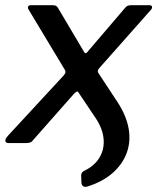

<svg xmlns="http://www.w3.org/2000/svg" viewBox="-34 -550 604 738"><path d="M302 167Q292 170 286 166Q280 162 279 153L278 124Q278 111 293 105Q332 85 350 53Q368 21 364 -18Q360 -57 333 -97L270 -191Q265 -200 261 -198Q257 -196 249 -188L91 -9Q87 -3 79 -1.5Q71 0 62 0H0Q-12 0 -13.5 -8Q-15 -16 0 -32L208 -257Q215 -264 217 -269.5Q219 -275 215 -282L76 -513Q72 -519 74 -524.5Q76 -530 85 -530H169Q179 -530 183.5 -526Q188 -522 191 -516L290 -349Q293 -344 297 -346Q301 -348 306 -355L447 -520Q452 -526 457 -528Q462 -530 472 -530H539Q550 -530 550.5 -523.5Q551 -517 545 -511L351 -292Q344 -285 342.5 -279.5Q341 -274 345 -268L420 -154Q452 -104 460.5 -55.5Q469 -7 453.5 36.5Q438 80 400 114Q362 148 302 167Z"/></svg>

Font: Libre Franklin Medium
Style: Italic
Weight: 500
Italic angle: -8°
Designer: Pablo Impallari, Rodrigo Fuenzalida, Nhung Nguyen
Foundry: Impallari Type
Version: Version 3.000